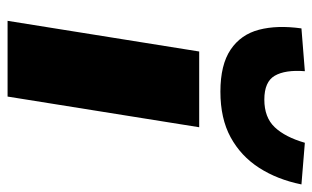

<svg xmlns="http://www.w3.org/2000/svg" viewBox="-179 -646 825 507"><g transform="rotate(90 233.5 -392.5)"><path d="M35 0 116 -506H316L235 0ZM222 -562Q151 -562 111 -589Q71 -616 58.5 -664Q46 -712 55 -776L168 -785Q164 -733 180 -705.5Q196 -678 243 -678Q290 -678 316 -705.5Q342 -733 357 -785L467 -776Q454 -712 423 -664Q392 -616 342.5 -589Q293 -562 222 -562Z"/></g></svg>

Font: Nunito Sans 7pt SemiExpanded Black
Style: Italic
Weight: 900
Width: 6
Italic angle: -9°
Designer: Vernon Adams
Foundry: Vernon Adams
Version: Version 3.101;gftools[0.9.27]